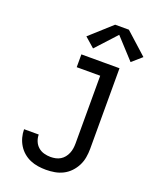

<svg xmlns="http://www.w3.org/2000/svg" viewBox="-176 -1077 953 1183"><g transform="rotate(20 300.5 -485.0)"><path d="M273 8Q247 8 220.5 4Q194 0 169.5 -10.5Q145 -21 124.5 -38.5Q104 -56 90 -79Q76 -102 69 -128Q62 -154 62 -180Q62 -181 62 -181Q62 -181 62 -181H158Q158 -181 158 -181Q158 -181 158 -181Q158 -159 166.5 -138Q175 -117 191.5 -102.5Q208 -88 229.5 -82Q251 -76 273 -76Q290 -76 306.5 -79.5Q323 -83 337 -91.5Q351 -100 361.5 -113Q372 -126 378.5 -141.5Q385 -157 387.5 -173.5Q390 -190 390 -206V-651H236V-735H486V-206Q486 -178 481 -149.5Q476 -121 463 -95.5Q450 -70 430 -49Q410 -28 384.5 -15Q359 -2 330.5 3Q302 8 273 8ZM291 -794 227 -850 369 -978H459L601 -850L537 -794L414 -928Z"/></g></svg>

Font: Iosevka SS04 Medium Extended
Style: Regular
Weight: 500
Width: 7
Monospace: yes
Designer: Belleve Invis
Foundry: Belleve Invis
Version: Version 19.0.0; ttfautohint (v1.8.4)